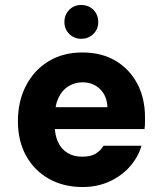

<svg xmlns="http://www.w3.org/2000/svg" viewBox="-20 -740 651 772"><path d="M312 12Q235 12 176 -21.5Q117 -55 84.5 -114.5Q52 -174 52 -252Q52 -333 84.5 -395.5Q117 -458 175 -493.5Q233 -529 311 -529Q389 -529 445 -495.5Q501 -462 532 -403.5Q563 -345 563 -269Q563 -259 563 -247Q563 -235 561 -221H158V-309H412Q410 -355 382 -382Q354 -409 312 -409Q281 -409 255 -393Q229 -377 214.5 -345.5Q200 -314 200 -266V-236Q200 -199 212.5 -170.5Q225 -142 250 -126Q275 -110 310 -110Q345 -110 364.5 -122Q384 -134 396 -154H549Q535 -107 501.5 -69.5Q468 -32 419.5 -10Q371 12 312 12ZM306 -584Q278 -584 258.5 -603.5Q239 -623 239 -651Q239 -681 258.5 -700.5Q278 -720 306 -720Q336 -720 355.5 -700.5Q375 -681 375 -651Q375 -623 355.5 -603.5Q336 -584 306 -584Z"/></svg>

Font: DM Sans 11pt Black
Style: Regular
Weight: 900
Version: Version 4.004;gftools[0.9.30]